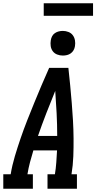

<svg xmlns="http://www.w3.org/2000/svg" viewBox="-42 -1148 586 1168"><path d="M-22 0V-88H23Q32 -143 48.5 -198Q65 -253 83.5 -307Q102 -361 123 -414.5Q144 -468 166 -521.5Q188 -575 210.5 -628.5Q233 -682 257 -735H374Q380 -682 385 -628.5Q390 -575 394.5 -521.5Q399 -468 402 -414.5Q405 -361 405.5 -306.5Q406 -252 404 -197.5Q402 -143 393 -88H426V0H247V-88H292Q298 -124 300.5 -160.5Q303 -197 305 -233H161Q150 -197 140.5 -161Q131 -125 125 -88H158V0ZM306 -321Q306 -390 302.5 -458.5Q299 -527 294 -595Q266 -527 239.5 -458.5Q213 -390 189 -321ZM340 -810Q322 -810 305.5 -816.5Q289 -823 279 -836.5Q269 -850 266.5 -867.5Q264 -885 267 -903Q269 -916 275 -927.5Q281 -939 292 -946.5Q303 -954 315.5 -957Q328 -960 340 -960Q358 -960 374.5 -953.5Q391 -947 401 -933.5Q411 -920 414 -902.5Q417 -885 414 -867Q412 -854 405.5 -842.5Q399 -831 388.5 -823.5Q378 -816 365.5 -813Q353 -810 340 -810ZM224 -1052V-1128H524V-1052Z"/></svg>

Font: Iosevka Curly Slab SmBdObl
Style: Regular
Weight: 600
Italic angle: -9°
Monospace: yes
Designer: Belleve Invis
Foundry: Belleve Invis
Version: Version 11.0.0; ttfautohint (v1.8.3)